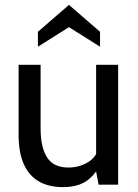

<svg xmlns="http://www.w3.org/2000/svg" viewBox="-20 -755 564 785"><path d="M237 10Q179.5 10 139 -13.2Q98.5 -36.5 77.2 -84Q56 -131.5 56 -205V-490H146V-230Q146 -152 172.8 -111Q199.5 -70 260 -70Q301.5 -70 337 -90Q372.5 -110 386 -154L373 -105V-490H463V0H383L365 -96L389 -80Q364.5 -34.5 329.2 -12.2Q294 10 237 10ZM135 -564V-625L262 -735L389 -625V-564L262 -644Z"/></svg>

Font: Cabin Resolve
Style: Regular-Resolve
Weight: 400
Designer: Pablo Impallari
Foundry: Pablo Impallari. http://www.impallari.com Igino Marini. http://www.ikern.com
Version: Version 3.001